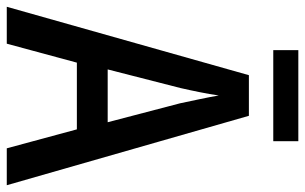

<svg xmlns="http://www.w3.org/2000/svg" viewBox="-187 -714 901 567"><g transform="rotate(90 263.5 -430.5)"><path d="M397 -861H128V-787H397ZM418 0H527L322 -715H202L0 0H109L165 -207H362ZM285 -512 341 -298H185L240 -513C248 -548 257 -591 262 -626C267 -595 278 -546 285 -512Z"/></g></svg>

Font: Noto Sans Thai Looped Condensed Medium
Style: Regular
Weight: 500
Width: 3
Designer: Sasikarn Vongin, Ben Mitchell
Foundry: The Fontpad Ltd
Version: Version 1.001